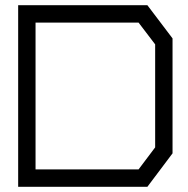

<svg xmlns="http://www.w3.org/2000/svg" viewBox="-20 -720 725 740"><path d="M548 0H50V-700H548L645 -572V-129ZM578 -549 514 -633H117V-67H514L578 -152Z"/></svg>

Font: Turret Road Medium
Style: Regular
Weight: 500
Designer: Noponies
Foundry: Noponies
Version: Version 1.001; ttfautohint (v1.8)